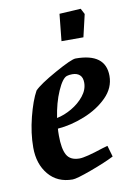

<svg xmlns="http://www.w3.org/2000/svg" viewBox="-78 -700 521 759"><g transform="rotate(-10 183.0 -320.5)"><path d="M129 -199Q128 -190 128 -171Q128 -118 142 -93Q156 -68 193 -68Q217 -68 289 -92L310 -98L323 -53Q288 -35 228 -13Q168 9 152 9Q91 9 55.5 -33.5Q20 -76 20 -142Q20 -200 36 -263Q52 -326 72 -362Q93 -384 161 -422Q229 -460 246 -460Q366 -460 366 -369Q366 -321 329 -284Q292 -247 237 -225Q182 -203 129 -199ZM133 -241Q163 -247 193 -264.5Q223 -282 243 -307Q263 -332 263 -360Q263 -381 252 -391Q241 -401 222 -401Q209 -401 200 -398Q182 -392 162 -346.5Q142 -301 133 -241ZM214 -645 300 -650 312 -627 291 -537H203Z"/></g></svg>

Font: Grenze Medium
Style: Italic
Weight: 500
Italic angle: -10°
Designer: Renata Polastri
Foundry: Omnibus-Type
Version: Version 1.002; ttfautohint (v1.8)